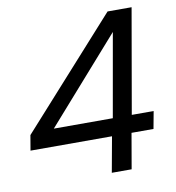

<svg xmlns="http://www.w3.org/2000/svg" viewBox="-81 -788 790 861"><g transform="rotate(-10 314.5 -358.0)"><path d="M358.9 0 388.2 -161.1H17.1L28.8 -230L465.8 -715.8H575.2L492.2 -240.2H591.8L577.1 -161.1H477.1L449.2 0ZM137.2 -240.2H405.8L473.1 -621.1Z"/></g></svg>

Font: SVN-Poppins
Style: Italic
Weight: 400
Italic angle: -10°
Designer: Ninad Kale (Devanagari), Jonny Pinhorn (Latin)
Foundry: Indian Type Foundry
Version: Version 3.002 2017